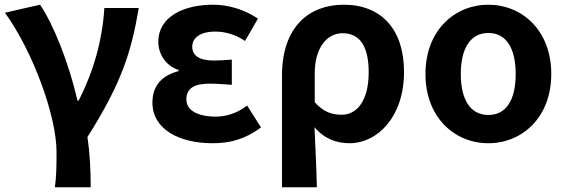

<svg xmlns="http://www.w3.org/2000/svg" viewBox="-20 -594 2404 815"><path d="M213 201H365C365 137 362 57 351 -12C494 -238 537 -370 569 -560H423C414 -419 376 -289 314 -167H309C271 -331 206 -492 150 -574L1 -540C119 -377 220 -102 220 51C220 124 219 153 213 201Z M882 14C954 14 1017 -1 1088 -53L1029 -146C984 -111 936 -99 897 -99C816 -99 771 -127 771 -172C771 -218 803 -239 870 -239C900 -239 932 -236 964 -234V-341C938 -339 911 -337 888 -337C826 -337 796 -358 796 -396C796 -436 835 -460 892 -460C937 -460 981 -447 1020 -420L1075 -515C1020 -552 952 -574 885 -574C762 -574 652 -525 652 -416C652 -369 680 -316 738 -297V-292C672 -275 627 -235 627 -158C627 -46 740 14 882 14Z M1177 201H1325C1323 114 1319 37 1315 -54C1358 -3 1412 14 1463 14C1582 14 1695 -97 1695 -289C1695 -468 1600 -574 1439 -574C1291 -574 1177 -479 1177 -273ZM1431 -107C1393 -107 1355 -116 1316 -160V-283C1316 -390 1367 -453 1434 -453C1510 -453 1545 -394 1545 -287C1545 -165 1494 -107 1431 -107Z M2053 14C2195 14 2320 -94 2320 -280C2320 -466 2195 -574 2053 -574C1911 -574 1786 -466 1786 -280C1786 -94 1911 14 2053 14ZM2053 -106C1975 -106 1936 -173 1936 -280C1936 -386 1975 -454 2053 -454C2131 -454 2169 -386 2169 -280C2169 -173 2131 -106 2053 -106Z"/></svg>

Font: Noto Sans JP
Style: Bold
Weight: 700
Designer: Ryoko NISHIZUKA  (kana, bopomofo & ideographs); Paul D. Hunt (Latin, Greek & Cyrillic); Sandoll Communications , Soo-you
Foundry: Adobe
Version: Version 2.002;hotconv 1.0.116;makeotfexe 2.5.65601